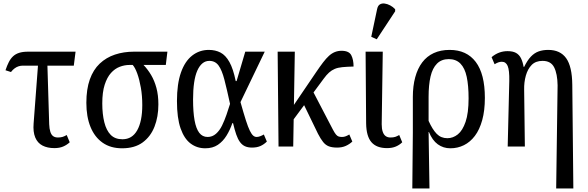

<svg xmlns="http://www.w3.org/2000/svg" viewBox="-20 -828 3324 1085"><path d="M42 -421 11 -431Q20 -458 30 -477.5Q40 -497 54 -510Q68 -523 88.5 -529.5Q109 -536 139 -536H407L397 -457H108Q97 -457 85.5 -453.5Q74 -450 63 -442Q52 -434 42 -421ZM287 9Q248 9 220 -5.5Q192 -20 179 -51.5Q166 -83 170 -131L197 -489H247L258 -126Q259 -100 264.5 -83Q270 -66 280.5 -58.5Q291 -51 307 -51Q323 -51 334 -54.5Q345 -58 357 -65L374 -24Q358 -9 337 0Q316 9 287 9Z M670 10Q605 10 560 -21.5Q515 -53 491.5 -110.5Q468 -168 468 -247Q468 -324 487.5 -379Q507 -434 543.5 -468.5Q580 -503 629.5 -519.5Q679 -536 737 -536H926L917 -461H791Q815 -436 834 -404Q853 -372 864 -331Q875 -290 875 -238Q875 -168 853 -112Q831 -56 786 -23Q741 10 670 10ZM672 -41Q727 -41 755.5 -92Q784 -143 784 -234Q784 -287 776 -332.5Q768 -378 756 -411.5Q744 -445 730 -461H712Q684 -461 656.5 -450.5Q629 -440 607 -415.5Q585 -391 571.5 -349Q558 -307 558 -244Q558 -183 569.5 -137Q581 -91 605.5 -66Q630 -41 672 -41Z M1140 10Q1093 10 1057 -17Q1021 -44 1000.5 -102.5Q980 -161 980 -257Q980 -354 1002.5 -418Q1025 -482 1066 -514Q1107 -546 1160 -546Q1197 -546 1226 -531Q1255 -516 1276.5 -477.5Q1298 -439 1312 -370H1317L1366 -536H1476L1339 -251Q1357 -187 1369.5 -148Q1382 -109 1392 -89Q1402 -69 1411 -61.5Q1420 -54 1430 -54Q1439 -54 1450 -58Q1461 -62 1471 -68L1488 -28Q1472 -12 1452 -3Q1432 6 1404 6Q1381 6 1364.5 -1.5Q1348 -9 1336 -25.5Q1324 -42 1315 -68Q1306 -94 1297 -132H1293Q1280 -94 1260 -61.5Q1240 -29 1211 -9.5Q1182 10 1140 10ZM1153 -54Q1180 -54 1200.5 -72Q1221 -90 1235 -119Q1249 -148 1260 -180Q1271 -212 1280 -241Q1262 -324 1248 -378Q1234 -432 1215 -458Q1196 -484 1163 -484Q1141 -484 1124 -470Q1107 -456 1095 -429Q1083 -402 1077 -361Q1071 -320 1071 -266Q1071 -195 1079.5 -148Q1088 -101 1106 -77.5Q1124 -54 1153 -54Z M1613 -118 1617 -200 1767 -421Q1788 -452 1805.5 -475Q1823 -498 1839 -512.5Q1855 -527 1872.5 -534Q1890 -541 1910 -541Q1952 -541 1965 -516Q1978 -491 1978 -452Q1940 -451 1914.5 -448.5Q1889 -446 1871.5 -438.5Q1854 -431 1839.5 -418Q1825 -405 1809 -383ZM1554 0 1549 -536H1646L1637 0ZM1885 6Q1857 6 1838.5 -1Q1820 -8 1806 -25.5Q1792 -43 1777 -72L1680 -272L1738 -332L1861 -96Q1871 -77 1878.5 -68Q1886 -59 1894 -56.5Q1902 -54 1913 -54Q1924 -54 1934 -58Q1944 -62 1954 -68L1971 -28Q1955 -13 1934 -3.5Q1913 6 1885 6Z M2167 9Q2108 9 2079 -24.5Q2050 -58 2049 -131L2046 -536H2143L2137 -126Q2137 -100 2143 -83Q2149 -66 2160 -58.5Q2171 -51 2186 -51Q2203 -51 2213.5 -54.5Q2224 -58 2236 -65L2253 -24Q2238 -9 2217 0Q2196 9 2167 9ZM2109 -606 2078 -620 2111 -776Q2115 -796 2126.5 -803Q2138 -810 2153.5 -808Q2169 -806 2185 -797.5Q2201 -789 2213 -776V-764Z M2310 237 2313 -79V-280Q2313 -342 2326.5 -391.5Q2340 -441 2366 -475.5Q2392 -510 2431 -528Q2470 -546 2521 -546Q2617 -546 2668.5 -478Q2720 -410 2720 -275Q2720 -203 2705 -149Q2690 -95 2663.5 -60Q2637 -25 2601.5 -7.5Q2566 10 2525 10Q2485 10 2454 -12.5Q2423 -35 2404 -82H2402L2407 237ZM2508 -47Q2540 -47 2567 -68.5Q2594 -90 2611 -139.5Q2628 -189 2628 -272Q2628 -344 2617.5 -393.5Q2607 -443 2582 -468.5Q2557 -494 2516 -494Q2475 -494 2449.5 -468.5Q2424 -443 2413 -395.5Q2402 -348 2402 -281V-145Q2424 -96 2448 -71.5Q2472 -47 2508 -47Z M3123 237 3131 -346Q3130 -411 3111.5 -447.5Q3093 -484 3046 -484Q3007 -484 2984.5 -461Q2962 -438 2951.5 -400.5Q2941 -363 2942 -321L2946 0H2849L2858 -371Q2859 -431 2849 -455Q2839 -479 2816 -479Q2807 -479 2797.5 -476Q2788 -473 2775 -465L2758 -505Q2778 -522 2800.5 -530.5Q2823 -539 2848 -539Q2878 -539 2896 -529Q2914 -519 2924 -499Q2934 -479 2939 -450H2942Q2960 -487 2980 -508Q3000 -529 3024 -537.5Q3048 -546 3078 -546Q3146 -546 3179.5 -499Q3213 -452 3214 -349L3220 237Z"/></svg>

Font: Noto Serif Condensed
Style: Regular
Weight: 400
Width: 3
Designer: Monotype Design Team
Foundry: Monotype Imaging Inc.
Version: Version 2.015